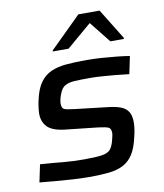

<svg xmlns="http://www.w3.org/2000/svg" viewBox="-83 -797 746 873"><g transform="rotate(-10 290.0 -360.5)"><path d="M258 8Q224 8 183 5.5Q142 3 102.5 -0.5Q63 -4 31 -7L48 -88Q81 -86 107 -83.5Q133 -81 156 -79Q179 -77 201.5 -76Q224 -75 249 -75Q303 -75 330.5 -79Q358 -83 370 -96Q382 -109 389 -136Q392 -148 394 -157Q396 -166 396 -171Q396 -193 383 -198Q370 -203 338 -207L183 -224Q128 -231 106 -254.5Q84 -278 84 -315Q84 -324 86 -341Q88 -358 92 -376Q103 -427 123.5 -455.5Q144 -484 174 -497.5Q204 -511 245.5 -514.5Q287 -518 340 -518Q372 -518 408 -515.5Q444 -513 477.5 -509.5Q511 -506 536 -502L519 -421Q488 -425 455 -428Q422 -431 392.5 -433Q363 -435 341 -435Q298 -435 269.5 -433.5Q241 -432 224 -422Q207 -412 198 -386Q194 -377 191 -364.5Q188 -352 188 -344Q188 -322 199 -317Q210 -312 245 -308L399 -290Q434 -286 456 -277.5Q478 -269 489.5 -251.5Q501 -234 501 -202Q501 -191 499 -174.5Q497 -158 492 -138Q481 -87 462.5 -58Q444 -29 416 -14.5Q388 0 349 4Q310 8 258 8ZM194 -583 195 -588 338 -729H436L523 -588L522 -583H460L382 -681L267 -583Z"/></g></svg>

Font: Saira Expanded Medium
Style: Italic
Weight: 500
Width: 7
Italic angle: -12°
Designer: Hector Gatti with collaboration of the Omnibus-Type team
Foundry: Omnibus-Type
Version: Version 1.101